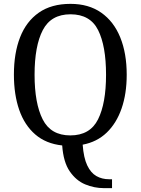

<svg xmlns="http://www.w3.org/2000/svg" viewBox="-20 -745 729 994"><path d="M518 229Q468 229 421 209.5Q374 190 341 142Q308 94 302 8Q218 -1 162.5 -49Q107 -97 79.5 -176Q52 -255 52 -359Q52 -470 84 -552Q116 -634 181 -679.5Q246 -725 345 -725Q439 -725 504 -679.5Q569 -634 602.5 -551.5Q636 -469 636 -358Q636 -260 609.5 -183.5Q583 -107 532.5 -58.5Q482 -10 408 4Q413 72 431.5 111Q450 150 479 166.5Q508 183 545 183H560V229ZM344 -44Q446 -44 487.5 -127Q529 -210 529 -358Q529 -507 488 -589Q447 -671 345 -671Q244 -671 201.5 -589Q159 -507 159 -358Q159 -210 201 -127Q243 -44 344 -44Z"/></svg>

Font: Noto Serif Tamil SemiCondensed
Style: Regular
Weight: 400
Width: 4
Designer: Indian Type Foundry, Tom Grace, and the Monotype Design Team
Foundry: Monotype Imaging Inc.
Version: Version 2.004; ttfautohint (v1.8.4.7-5d5b)